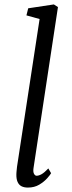

<svg xmlns="http://www.w3.org/2000/svg" viewBox="-20 -838 327 868"><path d="M131.5 -78Q129 -61 133.8 -52.2Q138.5 -43.5 145.5 -43.5Q155.5 -43.5 168 -50.5Q180.5 -57.5 198.5 -76.5L211 -55Q207 -47.5 193.2 -32Q179.5 -16.5 157.5 -3.2Q135.5 10 106 10Q89 10 77.2 4Q65.5 -2 59.5 -15.5Q53.5 -29 54 -50.5Q54 -54 54.5 -60Q55 -66 55.8 -72.8Q56.5 -79.5 57 -84.5L159 -752L99.5 -768.5L107.5 -800.5L223.5 -818L242 -806Z"/></svg>

Font: Merriweather 24pt Light
Style: Italic
Weight: 300
Italic angle: -7.8°
Version: Version 2.101